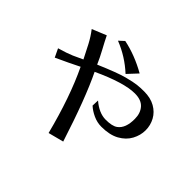

<svg xmlns="http://www.w3.org/2000/svg" viewBox="-181 -1053 1363 1363"><g transform="rotate(45 500.0 -371.5)"><path d="M70.3 -420.9Q141.6 -441.4 180.7 -458.5Q219.7 -475.6 253.9 -492.2Q226.6 -546.9 201.2 -595.2Q175.8 -643.6 142.6 -686.5L250 -730.5Q272.5 -684.6 299.8 -634.8Q327.1 -585 348.6 -535.2Q492.2 -596.7 555.7 -613.3Q619.1 -629.9 651.4 -633.3Q683.6 -636.7 718.8 -636.7Q784.2 -636.7 829.6 -610.8Q875 -585 898.4 -542Q921.9 -499 921.9 -448.7Q921.9 -398.4 896.5 -351.1Q871.1 -303.7 817.9 -273.9Q764.6 -244.1 681.6 -244.1Q638.7 -244.1 598.6 -262.7Q558.6 -281.2 531.2 -306.6L533.2 -359.4Q600.6 -301.8 666.5 -301.3Q732.4 -300.8 761.7 -322.3Q811.5 -358.4 810.5 -452.1Q810.5 -508.8 779.3 -544.4Q748 -580.1 682.6 -580.1Q574.2 -580.1 372.1 -486.3Q459 -307.6 564.5 21.5L448.2 51.8Q374 -238.3 276.4 -441.4Q199.2 -402.3 100.6 -357.4ZM333 -759.8 371.1 -794.9Q489.3 -770.5 606.4 -704.1L538.1 -630.9Q447.3 -714.8 333 -759.8Z"/></g></svg>

Font: GenEi LateMin v2
Style: Medium
Weight: 500
Designer: o_tamon (Modified)
Foundry: o_tamon / Adobe Systems Incorporated / FONT 910 / Philipp H. Poll
Version: Version 2.1;Original Version 1.004